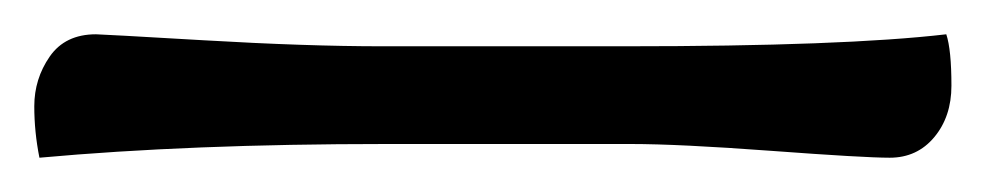

<svg xmlns="http://www.w3.org/2000/svg" viewBox="-20 60 575 112"><path d="M535 110Q535 128 525 140Q515 152 499 152Q484 152 430 148Q376 144 348 144H205Q91 144 3 152Q0 137 0 122Q0 106 9 93Q18 80 36 80Q39 80 99 83.5Q159 87 203 87H345Q472 87 532 80Q535 89 535 110Z"/></svg>

Font: Overlock SC
Style: Regular
Weight: 400
Designer: Dario Muhafara
Foundry: Dario Manuel Muhafara
Version: Version 1.001